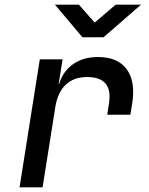

<svg xmlns="http://www.w3.org/2000/svg" viewBox="-20 -805 640 825"><path d="M64 0 151 -550H249L232 -444H234Q250 -498 293.5 -529Q337 -560 401 -560Q486 -560 524.5 -507.5Q563 -455 548 -360L540 -312H441L448 -359Q467 -474 354 -474Q297 -474 262.5 -441Q228 -408 218 -347L163 0ZM334 -645 216 -785H319L387 -708L477 -785H586L425 -645Z"/></svg>

Font: JetBrains Mono NL Medium
Style: Italic
Weight: 500
Italic angle: -9°
Monospace: yes
Designer: Philipp Nurullin, Konstantin Bulenkov
Foundry: JetBrains
Version: Version 2.305; ttfautohint (v1.8.4.7-5d5b)